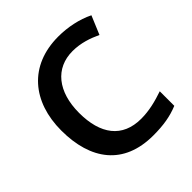

<svg xmlns="http://www.w3.org/2000/svg" viewBox="-194 -870 1027 1027"><g transform="rotate(-45 319.0 -357.0)"><path d="M400 -615C462 -615 516 -596 563 -574L607 -679C546 -709 473 -724 401 -724C180 -724 57 -573 57 -357C57 -135 163 10 387 10C465 10 522 0 578 -23V-133C522 -114 466 -99 404 -99C262 -99 191 -195 191 -356C191 -517 271 -615 400 -615Z"/></g></svg>

Font: Noto Sans Georgian SemiBold
Style: Regular
Weight: 600
Designer: Monotype Design Team, Akaki Razmadze
Foundry: Google LLC
Version: Version 2.005